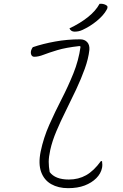

<svg xmlns="http://www.w3.org/2000/svg" viewBox="-20 -965 640 1001"><path d="M151 -719Q204 -737 267.5 -748.5Q331 -760 398 -760Q421 -760 434.5 -745.5Q448 -731 446 -705Q441 -659 422 -606.5Q403 -554 377 -498.5Q351 -443 323.5 -388Q296 -333 274 -281Q252 -229 242 -183Q234 -146 234 -121.5Q234 -97 239 -68Q268 -29 339 -29Q389 -29 429 -51.5Q469 -74 506 -125H512Q515 -105 512 -90Q506 -60 482 -36Q458 -12 421.5 2Q385 16 335 16Q284 16 247 -5Q210 -26 194.5 -68.5Q179 -111 192 -175Q207 -247 237 -314.5Q267 -382 301 -448Q335 -514 362.5 -582Q390 -650 400 -722L395 -725Q323 -717 278.5 -703.5Q234 -690 207 -679.5Q180 -669 159 -669Q148 -669 143.5 -678.5Q139 -688 142 -701Q145 -711 151 -719ZM499 -945Q517 -947 532 -939Q547 -932 536 -914Q520 -885 485.5 -856.5Q451 -828 410 -809Q399 -804 389 -802Q379 -800 369 -800Q350 -800 342 -817Q397 -843 438 -875.5Q479 -908 499 -945Z"/></svg>

Font: Recursive Mn Csl St Lt
Style: Italic
Weight: 300
Italic angle: -15°
Monospace: yes
Version: Version 1.079;hotconv 1.0.112;makeotfexe 2.5.65598; ttfautoh